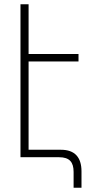

<svg xmlns="http://www.w3.org/2000/svg" viewBox="-20 -737 456 900"><path d="M257 0C306 0 325 23 325 69V143H362V66C362 0 330 -35 266 -35H114V-449H348V-484H114V-717H76V0Z"/></svg>

Font: Noto Sans Armenian ExtraCondensed ExtraLight
Style: Regular
Weight: 200
Width: 2
Designer: Monotype Design Team
Foundry: Monotype Imaging Inc.
Version: Version 2.008